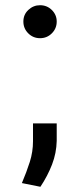

<svg xmlns="http://www.w3.org/2000/svg" viewBox="-20 -564 313 736"><path d="M133.5 -417.6Q106.9 -417.6 88.2 -436.3Q69.6 -454.9 69.6 -481.5Q69.6 -508.2 88.8 -526.1Q108 -544 133.5 -544Q160.2 -544 178.8 -525.6Q197.4 -507.1 197.4 -481.5Q197.4 -454.9 178.8 -436.3Q160.2 -417.6 133.5 -417.6ZM197.4 -90.9V-24.1Q196.4 22.7 179.5 66.6Q162.6 110.4 134.9 152L63.9 137.8Q82 95.2 94.3 56.5Q106.5 17.8 106.5 -22.7V-90.9Z"/></svg>

Font: Inter UI
Style: Regular
Weight: 400
Designer: Rasmus Andersson
Foundry: rsms
Version: Version 2.2